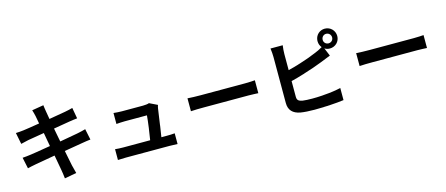

<svg xmlns="http://www.w3.org/2000/svg" viewBox="-54 -1481 5108 2199"><g transform="rotate(-15 2500.0 -382.0)"><path d="M648 35C639 3 630 -32 623 -62C617 -93 603 -160 587 -242C675 -256 752 -270 800 -278C838 -284 877 -291 904 -293L877 -423C851 -415 816 -407 777 -399C732 -390 655 -376 565 -361C564 -363 564 -364 564 -366L562 -376L560 -386L558 -396C550 -439 542 -482 534 -522C617 -535 689 -548 730 -555C740 -556 750 -558 760 -559L771 -561C790 -563 808 -565 820 -567L797 -696C773 -689 737 -681 705 -675C669 -668 597 -656 512 -642C504 -687 498 -722 496 -736C491 -760 488 -792 485 -812L347 -789C354 -765 361 -744 367 -715C370 -699 376 -665 384 -623C298 -609 225 -597 190 -593C159 -589 131 -587 99 -586L126 -450C160 -459 184 -464 216 -471C247 -476 320 -489 408 -503C414 -469 421 -432 427 -396L429 -386C432 -371 435 -356 437 -341C416 -338 396 -334 376 -331L364 -329C295 -318 237 -307 202 -303C170 -299 127 -293 100 -292L128 -160C151 -166 183 -173 226 -181C269 -189 358 -205 460 -222C476 -138 488 -68 493 -39C499 -10 502 24 507 61L648 35Z M1855 -112C1829 -109 1785 -108 1759 -108H1696C1702 -143 1709 -190 1716 -237L1717 -248C1728 -324 1739 -400 1744 -435C1746 -445 1749 -463 1754 -476L1659 -522C1647 -515 1607 -512 1586 -512H1335C1308 -512 1264 -515 1238 -518V-388C1267 -390 1304 -393 1336 -393H1601C1599 -362 1592 -304 1584 -245L1582 -233C1576 -188 1569 -143 1563 -108H1245C1210 -108 1175 -110 1148 -113V15C1186 13 1209 12 1245 12H1761C1788 12 1835 14 1855 15V-112Z M2899 -461C2873 -459 2831 -456 2784 -456H2258C2206 -456 2136 -458 2100 -461V-308C2137 -311 2201 -312 2258 -312H2784C2826 -312 2875 -309 2899 -308V-461Z M3821 21V-123C3772 -110 3695 -99 3618 -94L3608 -93L3597 -92C3555 -89 3515 -88 3480 -88C3435 -88 3397 -90 3367 -94C3322 -103 3303 -115 3303 -158V-343C3325 -349 3349 -355 3372 -361L3382 -364C3402 -370 3423 -376 3443 -382L3453 -385C3455 -385 3457 -386 3458 -386L3468 -390C3549 -415 3627 -442 3687 -466C3720 -478 3763 -496 3802 -512L3762 -608C3780 -596 3800 -590 3824 -590C3890 -590 3942 -641 3942 -707C3942 -773 3890 -825 3824 -825C3764 -825 3716 -781 3709 -723L3708 -709V-707C3708 -677 3718 -651 3736 -630C3702 -610 3674 -596 3642 -584C3589 -561 3520 -536 3449 -514L3439 -511L3429 -508C3427 -507 3425 -507 3424 -506L3414 -503C3403 -500 3393 -497 3383 -494L3373 -491C3349 -485 3326 -479 3303 -473V-663C3303 -691 3306 -736 3311 -766H3166C3171 -736 3174 -685 3174 -663V-118C3174 -32 3221 15 3308 31C3351 38 3408 42 3473 42C3506 42 3542 41 3579 40L3589 39C3600 39 3610 39 3621 38H3632C3634 37 3635 37 3637 37H3648L3658 36C3718 33 3776 27 3821 21ZM3769 -702C3769 -704 3769 -706 3769 -707C3769 -739 3793 -764 3824 -764C3856 -764 3881 -739 3881 -707C3881 -675 3856 -651 3824 -651C3795 -651 3771 -673 3769 -702ZM3708 -709ZM3708 -718V-713V-709Z M4899 -461C4873 -459 4831 -456 4784 -456H4258C4206 -456 4136 -458 4100 -461V-308C4137 -311 4201 -312 4258 -312H4784C4826 -312 4875 -309 4899 -308V-461Z"/></g></svg>

Font: Glow Sans TC Normal
Style: Bold
Weight: 700
Designer: Ryoko NISHIZUKA (kana, bopomofo & ideographs); Paul D. Hunt (Latin, Greek & Cyrillic); Sandoll Communications, Soo-young
Version: Version 0.93